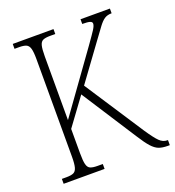

<svg xmlns="http://www.w3.org/2000/svg" viewBox="-130 -817 840 921"><g transform="rotate(-20 290.0 -357.0)"><path d="M38 0V-25H61Q85 -25 97.5 -30.5Q110 -36 115 -54Q120 -72 120 -108V-607Q120 -643 115 -660.5Q110 -678 97.5 -683.5Q85 -689 62 -689H38V-714H246V-689H220Q196 -689 183.5 -683.5Q171 -678 166.5 -660Q162 -642 162 -606V-280L379 -582Q411 -627 422.5 -645Q434 -663 434 -674Q434 -683 422.5 -686.5Q411 -690 384 -690V-714H534V-690Q512 -690 497.5 -680.5Q483 -671 467 -649.5Q451 -628 424 -591L291 -409L487 -109Q519 -61 537 -43.5Q555 -26 576 -26H580V0H570Q542 0 524 -7Q506 -14 488 -34Q470 -54 444 -95L264 -374L162 -235V-111Q162 -73 166.5 -54.5Q171 -36 183.5 -30.5Q196 -25 220 -25H247V0Z"/></g></svg>

Font: Noto Serif Tamil Condensed ExtraLight
Style: Regular
Weight: 200
Width: 3
Designer: Indian Type Foundry, Tom Grace, and the Monotype Design Team
Foundry: Monotype Imaging Inc.
Version: Version 2.004; ttfautohint (v1.8.4.7-5d5b)